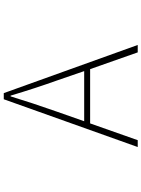

<svg xmlns="http://www.w3.org/2000/svg" viewBox="117 -883 766 1040"><g transform="rotate(-90 500.0 -363.0)"><path d="M363.3 -290H634.8L585 -434.6Q542 -554.7 502 -688.5H498Q462.9 -573.2 414.1 -434.6ZM736.3 0 645.5 -257.8H351.6L260.7 0H223.6L482.4 -725.6H515.6L776.4 0Z"/></g></svg>

Font: Gen Shin Gothic Monospace ExtraLight
Style: Regular
Weight: 200
Designer: [Source Han Sans]
Ryoko NISHIZUKA  (kana & ideographs); Paul D. Hunt (Latin, Greek & Cyrillic); Wenlong ZHANG  (bopomofo
Version: Version 1.002.20150607